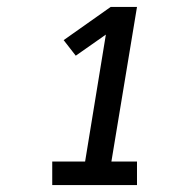

<svg xmlns="http://www.w3.org/2000/svg" viewBox="-20 -858 540 555"><path d="M131 -323V-391H226L286 -758L199 -697L164 -742L300 -838H376L302 -391H376V-323Z"/></svg>

Font: Iosevka Curly Slab Oblique
Style: Regular
Weight: 400
Italic angle: -9°
Monospace: yes
Designer: Belleve Invis
Foundry: Belleve Invis
Version: Version 11.1.0; ttfautohint (v1.8.3)